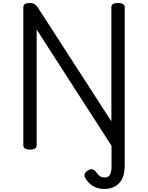

<svg xmlns="http://www.w3.org/2000/svg" viewBox="-20 -973 977 1267"><path d="M803 119Q803 176 784.5 210Q766 244 736 259Q706 274 669 274Q622 274 589 251.5Q556 229 541 198Q534 183 540 171.5Q546 160 561 151Q579 141 591 144.5Q603 148 613 161Q622 173 630 181.5Q638 190 647.5 194Q657 198 670 198Q689 198 698.5 189Q708 180 712 163.5Q716 147 716 125V-11L222 -778V-14Q222 0 211 7Q200 14 178 14Q134 14 134 -14V-926Q134 -940 145 -946.5Q156 -953 178 -953Q196 -953 207 -946.5Q218 -940 228 -926L715 -172V-926Q715 -940 726 -946.5Q737 -953 759 -953Q803 -953 803 -926Z"/></svg>

Font: Playwrite US Modern
Style: Regular
Weight: 400
Designer: Veronika Burian, José Scaglione
Foundry: TypeTogether
Version: Version 1.002